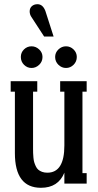

<svg xmlns="http://www.w3.org/2000/svg" viewBox="-20 -873 466 913"><path d="M234.9 -699.2H189.9L128.9 -793Q121.1 -804.7 121.1 -818.8Q121.1 -834.5 131.6 -843.8Q142.1 -853 158.2 -853Q183.6 -853 195.8 -820.8ZM79.1 -602.1Q79.1 -623.5 94.2 -638.2Q109.4 -652.8 129.9 -652.8Q150.4 -652.8 166.3 -637.9Q182.1 -623 182.1 -602.1Q182.1 -580.1 166.3 -564.9Q150.4 -549.8 129.9 -549.8Q109.4 -549.8 94.2 -564.9Q79.1 -580.1 79.1 -602.1ZM242.2 -602.1Q242.2 -623 257.8 -637.9Q273.4 -652.8 293.9 -652.8Q314.5 -652.8 329.8 -637.9Q345.2 -623 345.2 -602.1Q345.2 -580.1 329.8 -564.9Q314.5 -549.8 293.9 -549.8Q273.4 -549.8 257.8 -564.9Q242.2 -580.1 242.2 -602.1ZM392.1 -486.8V-437H372.1V-49.8H392.1V0H286.1V-51.8Q256.8 20 174.8 20Q50.8 20 50.8 -145V-437H30.8V-486.8H157.2V-437H137.2V-166Q137.2 -152.8 137.5 -145.3Q137.7 -137.7 138.9 -124Q140.1 -110.4 142.6 -102.1Q145 -93.8 149.9 -83Q154.8 -72.3 161.9 -66.2Q168.9 -60.1 179.9 -55.9Q190.9 -51.8 205.1 -51.8Q286.1 -51.8 286.1 -181.2V-437H266.1V-486.8Z"/></svg>

Font: Margherita Semibold
Style: Regular
Weight: 600
Designer: James Puckett
Foundry: Dunwich Type Founders
Version: Version 1.008;hotconv 1.0.109;makeotfexe 2.5.65596